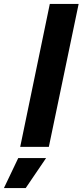

<svg xmlns="http://www.w3.org/2000/svg" viewBox="-96 -749 421 979"><path d="M7 0 158 -729H305L153 0ZM-76 210 -3 57H139L35 210Z"/></svg>

Font: Mona Sans ExtraLight
Style: Bold Italic
Weight: 700
Italic angle: -11.6951°
Version: Version 2.000